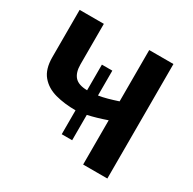

<svg xmlns="http://www.w3.org/2000/svg" viewBox="-157 -875 1042 1037"><g transform="rotate(30 364.0 -357.0)"><path d="M638 -714V0H487V-276Q424 -254 370 -242V-84H305V-233Q235 -233 178 -248.5Q121 -264 87 -304.5Q53 -345 53 -419V-714H204V-462Q204 -411 227 -385Q250 -359 305 -358V-518H370V-363Q396 -367 425 -375Q454 -383 487 -394V-714Z"/></g></svg>

Font: RS Noto Sans
Style: Bold
Weight: 700
Designer: Monotype Design Team
Foundry: Monotype Imaging Inc.
Version: Version 3.10